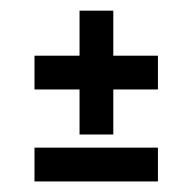

<svg xmlns="http://www.w3.org/2000/svg" viewBox="-20 -344 365 364"><path d="M130.8 -238.4H45.4V-174.4H130.8V-89H194.8V-174.4H279.4V-238.4H194.8V-323.8H130.8ZM279.4 -64.1H45.4V0H279.4Z"/></svg>

Font: Gidugu
Style: Regular
Weight: 400
Designer: Purushoth Kumar Guthula
Foundry: Silicon Andhra, USA.
Version: Version 1.0.5; ttfautohint (v1.2.25-373a) -l 7 -r 28 -G 50 -